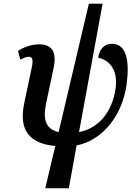

<svg xmlns="http://www.w3.org/2000/svg" viewBox="-20 -780 708 1035"><path d="M224 235H351L393 4C541 -26 640 -166 662 -322C679 -444 665 -544 584 -544C546 -544 517 -520 509 -469C563 -458 618 -411 603 -302C584 -173 510 -88 406 -68L533 -760H459L296 -68C232 -83 209 -128 228 -220L269 -414C288 -504 257 -541 191 -541C145 -541 107 -524 77 -506L89 -459C106 -467 123 -474 135 -474C157 -474 160 -456 150 -410L110 -221C81 -78 138 -6 278 7Z"/></svg>

Font: Noto Serif Condensed SemiBold
Style: Italic
Weight: 600
Width: 3
Italic angle: -12°
Designer: Monotype Design Team
Foundry: Monotype Imaging Inc.
Version: Version 2.014